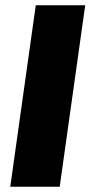

<svg xmlns="http://www.w3.org/2000/svg" viewBox="-20 -710 348 730"><path d="M207 0H19L116 -690H304Z"/></svg>

Font: Ezarion Extra Bold
Style: Italic
Weight: 800
Italic angle: -8°
Designer: Natanael Gama
Version: Version 1.001;PS 001.001;hotconv 1.0.70;makeotf.lib2.5.58329